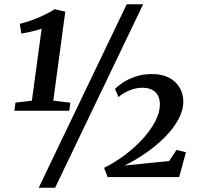

<svg xmlns="http://www.w3.org/2000/svg" viewBox="-20 -835 933 906"><path d="M53 -350.5 130.5 -360 176.5 -699.5Q165 -695.5 148 -691Q131 -686.5 113 -682.5Q95 -678.5 80.5 -676.5L73.5 -722.5Q93 -727 116 -734.8Q139 -742.5 161.8 -752.2Q184.5 -762 204.5 -772.2Q224.5 -782.5 238 -791.5L288 -780L231.5 -360L312 -350.5L307 -312.5H48ZM578 -815H655.5L240 51H162.5ZM488 0.5 471 -43Q522.5 -68.5 570 -104.2Q617.5 -140 654.8 -181.2Q692 -222.5 713.5 -264.2Q735 -306 734.5 -343Q734 -381 712.2 -401Q690.5 -421 652 -421Q629 -421 606.5 -414Q584 -407 566.5 -396.8Q549 -386.5 539.5 -376.5L522.5 -415.5Q535 -428.5 559 -444.8Q583 -461 618 -473.2Q653 -485.5 697 -485.5Q745.5 -485.5 778.2 -468Q811 -450.5 827.8 -421.2Q844.5 -392 845 -357Q845 -313.5 820.8 -269.8Q796.5 -226 756.2 -186Q716 -146 666.8 -112Q617.5 -78 567.5 -54L778 -75L813 -127.5L857.5 -116.5L825.5 0.5Z"/></svg>

Font: Merriweather 48pt
Style: Bold Italic
Weight: 700
Italic angle: -7.8°
Version: Version 2.101